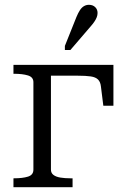

<svg xmlns="http://www.w3.org/2000/svg" viewBox="-20 -779 532 799"><path d="M119 -73V-437Q119 -458 96.5 -465Q74 -472 38 -472H36V-509H192V-73Q192 -59 202.5 -51Q213 -43 231.5 -40Q250 -37 273 -37H282V0H36V-37H38Q74 -37 96.5 -44Q119 -51 119 -73ZM158 -464V-509H452V-339H410L400 -419Q398 -438 388 -448Q378 -458 357.5 -461Q337 -464 304 -464ZM298 -708Q305 -725 312.5 -736.5Q320 -748 329.5 -753.5Q339 -759 350 -759Q366 -759 376 -749.5Q386 -740 386 -725Q386 -716 382.5 -707Q379 -698 372.5 -688.5Q366 -679 358 -670L273 -571H250V-588Z"/></svg>

Font: Roboto Serif 36pt Light
Style: Regular
Weight: 300
Designer: Greg Gazdowicz
Foundry: Commercial Type
Version: Version 1.008